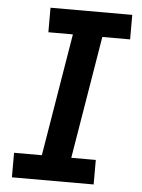

<svg xmlns="http://www.w3.org/2000/svg" viewBox="-53 -777 605 819"><g transform="rotate(5 250.0 -367.5)"><path d="M29 0V-105H148L235 -630H130V-735H480V-630H361L274 -105H379V0Z"/></g></svg>

Font: Iosevka Curly Slab Extrabold
Style: Italic
Weight: 800
Italic angle: -9°
Monospace: yes
Designer: Belleve Invis
Foundry: Belleve Invis
Version: Version 22.1.2; ttfautohint (v1.8.4)